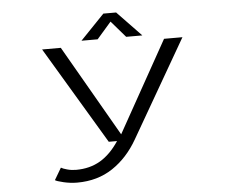

<svg xmlns="http://www.w3.org/2000/svg" viewBox="-57 -722 1163 982"><g transform="rotate(-5 525.0 -231.0)"><path d="M697.5 -527H614.5L541.5 -611.5L468 -527H385L508.5 -655.5H574ZM276.5 -500 545.5 -32.5 806.5 -500H901L612.5 0Q560.5 90.5 482.8 142.2Q405 194 300.5 194Q266 194 230.8 185.8Q195.5 177.5 187.5 171.5L223.5 110.5Q233 116.5 255 122.5Q277 128.5 300 128.5Q371 128.5 424.8 96.8Q478.5 65 521.5 0H479L180.5 -500Z"/></g></svg>

Font: League Mono Extended Light
Style: Regular
Weight: 300
Width: 9
Designer: Tyler Finck
Foundry: The League of Moveable Type / Tyler Finck
Version: Version 2.210